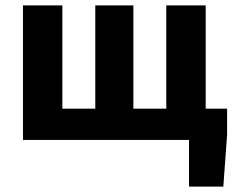

<svg xmlns="http://www.w3.org/2000/svg" viewBox="-20 -516 869 708"><path d="M677 172V0H646.1V-115.3H817.4V-18.6L803.5 172ZM64.7 0V-496.1H210V-115.3H331.4V-496.1H471.8V-115.3H593.2V-496.1H738.5V0Z"/></svg>

Font: Source Sans Variable
Style: Regular
Weight: 200
Designer: Paul D. Hunt
Foundry: Adobe Systems Incorporated
Version: Version 3.006;hotconv 1.0.111;makeotfexe 2.5.65597